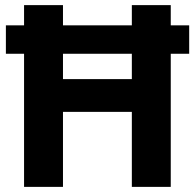

<svg xmlns="http://www.w3.org/2000/svg" viewBox="-20 -730 761 750"><path d="M74 0V-710H226V-421H495V-710H647V0H495V-293H226V0ZM3 -520V-631H719V-520Z"/></svg>

Font: Geist
Style: Bold
Weight: 400
Designer: Basement.studio, Andrés Briganti, Mateo Zaragoza
Foundry: Basement.studio, Vercel, Andrés Briganti, Guido Ferreyra, Mateo Zaragoza
Version: Version 1.401